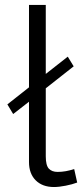

<svg xmlns="http://www.w3.org/2000/svg" viewBox="-20 -750 332 776"><path d="M279.8 -66.9 292 -12.2Q272.9 -4.9 245.6 0.5Q218.3 5.9 198.2 5.9Q151.4 5.9 124.3 -21.2Q97.2 -48.3 97.2 -95.2V-338.9L33.2 -289.1L9.8 -328.1L97.2 -397V-730H165V-451.2L253.9 -521L277.8 -481.9L165 -393.1V-118.2Q165 -82 177.2 -68.6Q189.5 -55.2 212.9 -55.2Q245.6 -55.2 279.8 -66.9Z"/></svg>

Font: Rawline
Style: Regular
Weight: 400
Designer: Matt McInerney, Pablo Impallari, Rodrigo Fuenzalida
Foundry: Matt McInerney, Pablo Impallari, Rodrigo Fuenzalida
Version: Version 4.020;PS 004.020;hotconv 1.0.88;makeotf.lib2.5.64775